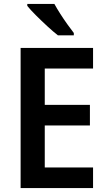

<svg xmlns="http://www.w3.org/2000/svg" viewBox="-20 -958 549 978"><path d="M454 0H85V-714H454V-609H208V-424H438V-319H208V-105H454ZM257 -938Q269 -916 286.5 -888.5Q304 -861 323 -834.5Q342 -808 356 -790V-778H275Q253 -795 222 -823.5Q191 -852 162.5 -880.5Q134 -909 119 -928V-938Z"/></svg>

Font: Noto Sans Tamil SemiCondensed SemiBold
Style: Regular
Weight: 600
Width: 4
Designer: Jelle Bosma - Monotype Design Team
Foundry: Monotype Imaging Inc.
Version: Version 2.004; ttfautohint (v1.8.4.7-5d5b)